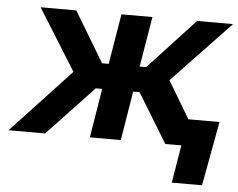

<svg xmlns="http://www.w3.org/2000/svg" viewBox="-72 -575 981 790"><g transform="rotate(5 418.0 -180.0)"><path d="M-22.9 0 222.2 -262.7 64.5 -515.6H211.9L336.4 -308.1H363.8L398.4 -515.6H526.4L491.7 -308.1H518.6L710.9 -515.6H859.4L618.7 -262.7L775.9 0H624.5L500.5 -203.1H474.1L440.9 0H313L346.2 -203.1H319.8L128.4 0ZM665 156.2 690.9 0H650.4L668.5 -109.4H838.9L790 156.2Z"/></g></svg>

Font: Inter Display Semi Bold
Style: Italic
Weight: 600
Italic angle: -9.39999°
Designer: Rasmus Andersson
Foundry: rsms
Version: Version 4.000;git-4fc901f